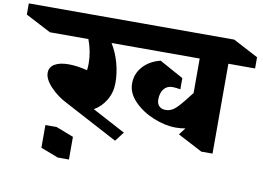

<svg xmlns="http://www.w3.org/2000/svg" viewBox="-243 -941 1803 1317"><g transform="rotate(10 658.0 -282.5)"><path d="M1461 -616H1275V10H1197L1025 -80L1062 -128Q1032 -122 995 -122Q920 -122 838.5 -155.5Q757 -189 702.5 -245.5Q648 -302 648 -368Q648 -436 693 -486.5Q738 -537 814 -556L981 -464V-386Q950 -392 926 -392Q888 -392 866 -365Q844 -338 844 -290Q844 -262 860.5 -245.5Q877 -229 905 -229Q942 -229 971.5 -255Q1001 -281 1046 -340L1075 -377V-617H461Q496 -561 515.5 -491.5Q535 -422 535 -351Q535 -286 503 -231.5Q471 -177 420 -149L651 -26L601 39L232 -157Q165 -190 115 -242.5Q65 -295 65 -340Q65 -380 100.5 -401Q136 -422 198 -422Q256 -422 328 -404Q331 -427 331 -452Q331 -533 300 -616H32L-145 -708V-786H1286L1461 -694ZM312 221H234L112 174V16H190L312 63Z"/></g></svg>

Font: Inknut Antiqua Black
Style: Regular
Weight: 900
Designer: Claus Eggers Sørensen
Foundry: Claus Eggers Sørensen
Version: Version 1.003; ttfautohint (v1.8.2) -l 8 -r 50 -G 200 -x 14 